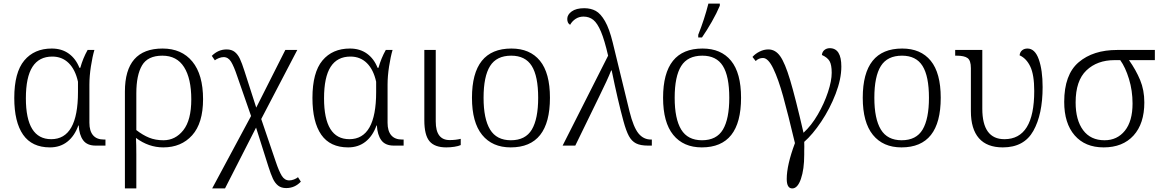

<svg xmlns="http://www.w3.org/2000/svg" viewBox="-20 -816 6503 1076"><path d="M60 -267Q60 -410 116 -477Q172 -544 270 -544Q326 -544 365.5 -515.5Q405 -487 425 -436H430Q445 -490 471 -536H509Q498 -499 489.5 -444Q481 -389 481 -342V-128Q481 -82 501.5 -58Q522 -34 562 -34H571V0H516Q468 0 446 -30Q424 -60 421 -113H419Q398 -54 357.5 -22Q317 10 260 10Q159 10 109.5 -61Q60 -132 60 -267ZM417 -300V-358Q402 -426 365 -462.5Q328 -499 273 -499Q199 -499 162 -441.5Q125 -384 125 -265Q125 -36 267 -36Q417 -36 417 -300Z M680 -303Q680 -544 891 -544Q998 -544 1058 -471Q1118 -398 1118 -260Q1118 -126 1057 -58Q996 10 895 10Q813 10 742 -43Q744 -7 744 49V240H680ZM1052 -259Q1052 -376 1011.5 -440Q971 -504 890 -504Q808 -504 776 -449.5Q744 -395 744 -293V-87Q780 -59 815.5 -44.5Q851 -30 896 -30Q963 -30 1007.5 -86.5Q1052 -143 1052 -259Z M1387 -166 1309 -390Q1291 -444 1275 -470Q1259 -496 1233 -496Q1221 -496 1207 -490.5Q1193 -485 1184 -478L1167 -503Q1203 -539 1250 -539Q1278 -539 1295.5 -525Q1313 -511 1324.5 -486.5Q1336 -462 1350 -418L1416 -213L1579 -536H1646L1444 -149L1525 89Q1543 143 1559 169Q1575 195 1601 195Q1614 195 1628 189.5Q1642 184 1650 177L1666 202Q1632 238 1584 238Q1556 238 1538.5 224Q1521 210 1509.5 185.5Q1498 161 1484 117L1415 -101L1241 240H1169Z M1731 -267Q1731 -410 1787 -477Q1843 -544 1941 -544Q1997 -544 2036.5 -515.5Q2076 -487 2096 -436H2101Q2116 -490 2142 -536H2180Q2169 -499 2160.5 -444Q2152 -389 2152 -342V-128Q2152 -82 2172.5 -58Q2193 -34 2233 -34H2242V0H2187Q2139 0 2117 -30Q2095 -60 2092 -113H2090Q2069 -54 2028.5 -22Q1988 10 1931 10Q1830 10 1780.5 -61Q1731 -132 1731 -267ZM2088 -300V-358Q2073 -426 2036 -462.5Q1999 -499 1944 -499Q1870 -499 1833 -441.5Q1796 -384 1796 -265Q1796 -36 1938 -36Q2088 -36 2088 -300Z M2358 -142V-536H2422V-135Q2422 -31 2500 -31Q2534 -31 2562 -38V-3Q2549 3 2526.5 6.5Q2504 10 2481 10Q2416 10 2387 -24.5Q2358 -59 2358 -142Z M2625 -268Q2625 -544 2846 -544Q2950 -544 3006 -475.5Q3062 -407 3062 -268Q3062 10 2842 10Q2739 10 2682 -60Q2625 -130 2625 -268ZM2996 -268Q2996 -389 2960 -446.5Q2924 -504 2845 -504Q2763 -504 2726.5 -446Q2690 -388 2690 -268Q2690 -150 2726.5 -90Q2763 -30 2843 -30Q2925 -30 2960.5 -90Q2996 -150 2996 -268Z M3388 -504Q3368 -591 3348 -638.5Q3328 -686 3305 -704.5Q3282 -723 3250 -723Q3225 -723 3205.5 -710Q3186 -697 3175 -677Q3159 -686 3159 -710Q3159 -734 3184 -752Q3209 -770 3254 -770Q3291 -770 3318.5 -755Q3346 -740 3370.5 -697.5Q3395 -655 3414 -577L3508 -191Q3530 -103 3558 -68.5Q3586 -34 3628 -34H3633V0H3612Q3569 0 3544.5 -12.5Q3520 -25 3504.5 -53.5Q3489 -82 3474 -137Q3443 -250 3408 -421H3405Q3384 -368 3338 -275L3204 0H3133Z M3696 -268Q3696 -544 3917 -544Q4021 -544 4077 -475.5Q4133 -407 4133 -268Q4133 10 3913 10Q3810 10 3753 -60Q3696 -130 3696 -268ZM4067 -268Q4067 -389 4031 -446.5Q3995 -504 3916 -504Q3834 -504 3797.5 -446Q3761 -388 3761 -268Q3761 -150 3797.5 -90Q3834 -30 3914 -30Q3996 -30 4031.5 -90Q4067 -150 4067 -268ZM3893 -621Q3928 -709 3950 -796H4014V-784Q3997 -743 3969 -694Q3941 -645 3914 -606H3893Z M4389 187Q4389 109 4435 -14Q4396 -178 4369 -275.5Q4342 -373 4313.5 -432Q4285 -491 4256 -491Q4232 -491 4215 -474L4197 -497Q4213 -515 4237 -527Q4261 -539 4286 -539Q4325 -539 4352 -501.5Q4379 -464 4408 -367.5Q4437 -271 4483 -72Q4527 -112 4563 -174Q4599 -236 4620 -299.5Q4641 -363 4641 -408Q4641 -453 4629 -473.5Q4617 -494 4586 -508Q4588 -526 4600.5 -536Q4613 -546 4630 -546Q4695 -546 4695 -443Q4695 -373 4663 -290Q4631 -207 4582.5 -134.5Q4534 -62 4487 -21Q4488 -10 4487.5 6Q4487 22 4487 30V51Q4487 133 4468.5 186.5Q4450 240 4420 240Q4389 240 4389 187Z M4815 -268Q4815 -544 5036 -544Q5140 -544 5196 -475.5Q5252 -407 5252 -268Q5252 10 5032 10Q4929 10 4872 -60Q4815 -130 4815 -268ZM5186 -268Q5186 -389 5150 -446.5Q5114 -504 5035 -504Q4953 -504 4916.5 -446Q4880 -388 4880 -268Q4880 -150 4916.5 -90Q4953 -30 5033 -30Q5115 -30 5150.5 -90Q5186 -150 5186 -268Z M5421 -193V-434Q5421 -477 5402.5 -490.5Q5384 -504 5341 -504H5333V-536H5485V-207Q5485 -36 5609 -36Q5776 -36 5776 -306Q5776 -397 5754 -443Q5732 -489 5694 -506Q5696 -524 5708 -534Q5720 -544 5738 -544Q5780 -544 5801.5 -483.5Q5823 -423 5823 -328Q5823 -175 5771 -82.5Q5719 10 5600 10Q5511 10 5466 -41.5Q5421 -93 5421 -193Z M5944 -245Q5944 -398 6025 -467Q6106 -536 6241 -536H6452V-479H6307Q6346 -424 6369.5 -367.5Q6393 -311 6393 -242Q6393 -123 6332.5 -56.5Q6272 10 6165 10Q6061 10 6002.5 -57.5Q5944 -125 5944 -245ZM6327 -236Q6327 -308 6307 -373.5Q6287 -439 6258 -479H6226Q6129 -479 6068.5 -421.5Q6008 -364 6008 -242Q6008 -143 6050 -86.5Q6092 -30 6170 -30Q6241 -30 6284 -83.5Q6327 -137 6327 -236Z"/></svg>

Font: Noto Serif Light
Style: Regular
Weight: 300
Designer: Monotype Design Team
Foundry: Monotype Imaging Inc.
Version: Version 1.001